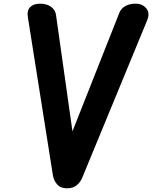

<svg xmlns="http://www.w3.org/2000/svg" viewBox="-20 -1024 836 1044"><path d="M344.5 0Q309.5 0 290.8 -21.2Q272 -42.5 267.5 -71.5L131 -934Q126 -968 144.8 -986Q163.5 -1004 197.5 -1004Q234.5 -1004 257.8 -986.8Q281 -969.5 284.5 -943L374 -310L629 -954.5Q638.5 -978 661.5 -991Q684.5 -1004 717.5 -1004Q754.5 -1004 775.5 -978.5Q796.5 -953 780 -913L426.5 -56Q417 -33.5 397.2 -16.8Q377.5 0 344.5 0Z"/></svg>

Font: Edu SA Hand
Style: Bold
Weight: 700
Designer: Tina and Corey Anderson, Eben Sorkin, Mirko Velimirovic
Foundry: Google for Education
Version: Version 2.000